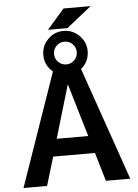

<svg xmlns="http://www.w3.org/2000/svg" viewBox="-67 -1126 849 1177"><g transform="rotate(-5 357.5 -537.5)"><path d="M369 -1075H536L383 -953H263ZM494 -802Q494 -738 444 -696L686 0H536L484 -176H227L174 0H29L271 -696Q221 -738 221 -802Q221 -858 261 -898Q301 -938 357 -938Q413 -938 453.5 -898Q494 -858 494 -802ZM406.5 -752.5Q427 -773 427 -802Q427 -831 406.5 -851.5Q386 -872 357 -872Q328 -872 307.5 -851.5Q287 -831 287 -802Q287 -773 307.5 -752.5Q328 -732 357 -732Q386 -732 406.5 -752.5ZM258 -283H452L356 -607H354Z"/></g></svg>

Font: Mplus 1p Bold
Style: Bold
Weight: 700
Version: Version 1.061